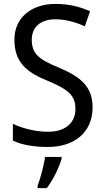

<svg xmlns="http://www.w3.org/2000/svg" viewBox="-20 -744 539 985"><path d="M455 -193C455 -298 396 -349 282 -397C178 -440 143 -468 143 -541C143 -602 185 -645 264 -645C317 -645 369 -630 415 -609L442 -686C395 -708 335 -724 265 -724C140 -724 53 -652 54 -540C54 -428 112 -375 221 -331C332 -285 367 -254 367 -185C367 -116 318 -68 226 -68C162 -68 93 -86 46 -109V-23C90 -1 153 10 225 10C365 10 455 -68 455 -193ZM296 70V61H211C206 103 186 175 173 209V221H220C253 179 285 111 296 70Z"/></svg>

Font: Noto Sans Lao SemiCondensed
Style: Regular
Weight: 400
Width: 4
Designer: Monotype Design Team
Foundry: Monotype Imaging Inc.
Version: Version 2.004